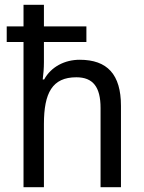

<svg xmlns="http://www.w3.org/2000/svg" viewBox="-20 -780 599 800"><path d="M163 -760H78V-670H8V-605H78V0H163V-263C163 -393 198 -458 298 -458C368 -458 399 -417 399 -330V0H484V-339C484 -470 427 -531 312 -531C250 -531 193 -502 164 -449H158C161 -471 163 -497 163 -521V-605H340V-670H163Z"/></svg>

Font: Noto Sans Khmer UI SemiCondensed
Style: Regular
Weight: 400
Width: 4
Designer: Danh Hong and the Monotype Design Team
Foundry: Monotype Imaging Inc.
Version: Version 2.002